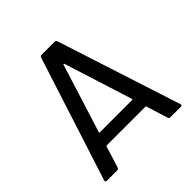

<svg xmlns="http://www.w3.org/2000/svg" viewBox="-184 -847 994 994"><g transform="rotate(-45 313.0 -350.0)"><path d="M34 -12 253 -692Q256 -700 265 -700H359Q369 -700 372 -692L592 -12L593 -7Q593 0 584 0H508Q499 0 496 -8L459 -127Q458 -130 455 -130H171Q169 -130 167 -127L130 -8Q127 0 117 0H42Q37 0 34.5 -3Q32 -6 34 -12ZM195 -203H430Q436 -203 434 -208L315 -584Q314 -586 312 -586Q310 -586 309 -584L191 -208Q189 -203 195 -203Z"/></g></svg>

Font: Barlow GEO Medium
Style: Regular
Weight: 500
Designer: Jeremy Tribby
Foundry: Tribby Type
Version: Version 1.408